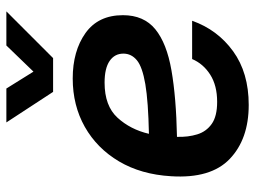

<svg xmlns="http://www.w3.org/2000/svg" viewBox="-117 -653 782 588"><g transform="rotate(-90 274.0 -359.0)"><path d="M246.6 11.7Q142.1 11.7 81.3 -46.4Q20.5 -104.5 28.3 -226.1Q33.7 -317.9 73.7 -385.5Q113.8 -453.1 179.4 -490.2Q245.1 -527.3 327.6 -527.3Q411.6 -527.3 466.6 -488.3Q521.5 -449.2 521.5 -373.5Q521.5 -309.6 478.5 -274.4Q435.5 -239.3 352.5 -224.9Q269.5 -210.4 148.9 -208Q147.9 -173.8 156.5 -146Q165 -118.2 188.5 -101.6Q211.9 -85 255.9 -85Q306.2 -85 339.4 -106.2Q372.6 -127.4 387.2 -161.6H504.4Q477.1 -84 411.1 -36.1Q345.2 11.7 246.6 11.7ZM158.2 -293.9Q256.8 -295.9 310.1 -304.9Q363.3 -314 383.5 -330.8Q403.8 -347.7 403.8 -372.1Q403.8 -398.9 381.3 -414.3Q358.9 -429.7 314.9 -429.7Q243.7 -429.7 207.5 -390.1Q171.4 -350.6 158.2 -293.9ZM296.9 -730.5 348.6 -647.5 428.7 -730.5H532.7V-730L390.1 -587.4H286.6L193.4 -730V-730.5Z"/></g></svg>

Font: Inter Display SemiBold
Style: Italic
Weight: 600
Italic angle: -9.39999°
Designer: Rasmus Andersson
Foundry: rsms
Version: Version 4.000;git-a52131595